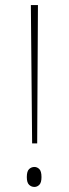

<svg xmlns="http://www.w3.org/2000/svg" viewBox="-20 -734 273 759"><path d="M107 -167 102 -714H130L127 -167ZM116 5Q104 5 95 -3.5Q86 -12 86 -34Q86 -57 95 -65.5Q104 -74 116 -74Q127 -74 135.5 -65.5Q144 -57 144 -34Q144 -12 135.5 -3.5Q127 5 116 5Z"/></svg>

Font: Noto Serif Tamil Condensed Thin
Style: Regular
Weight: 100
Width: 3
Designer: Indian Type Foundry, Tom Grace, and the Monotype Design Team
Foundry: Monotype Imaging Inc.
Version: Version 2.004; ttfautohint (v1.8.4.7-5d5b)